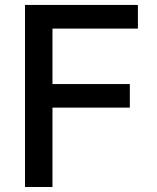

<svg xmlns="http://www.w3.org/2000/svg" viewBox="-20 -747 626 767"><path d="M79.9 0V-727.3H530.9V-632.8H189.6V-411.2H498.6V-317.1H189.6V0Z"/></svg>

Font: Inter Zeller Medium
Style: Regular
Weight: 500
Designer: Rasmus Andersson; Joe Bland
Foundry: zeller
Version: Version 3.015;git-dec3a8cb1